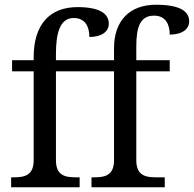

<svg xmlns="http://www.w3.org/2000/svg" viewBox="-20 -790 818 810"><path d="M27 0H316V-42H298C253 -42 216 -51 216 -114V-489H461V-114C461 -51 424 -42 379 -42H366V0H675V-42H637C592 -42 555 -51 555 -114V-489H696V-536H555V-595C555 -679 573 -724 630 -724C681 -724 696 -684 696 -644C744 -644 778 -664 778 -700C778 -741 742 -770 638 -770C529 -770 461 -705 461 -586V-536H216V-562C216 -653 234 -714 291 -714C342 -714 357 -674 357 -634C405 -634 439 -654 439 -690C439 -731 403 -760 307 -760C190 -760 122 -687 122 -548V-536H31V-489H122V-114C122 -51 85 -42 40 -42H27Z"/></svg>

Font: Noto Serif
Style: Regular
Weight: 400
Designer: Monotype Design Team
Foundry: Monotype Imaging Inc.
Version: Version 2.015